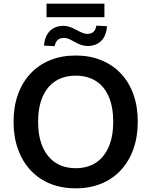

<svg xmlns="http://www.w3.org/2000/svg" viewBox="-20 -1018 825 1048"><path d="M393 10Q316 10 253.5 -15.5Q191 -41 146.5 -89Q102 -137 78 -204Q54 -271 54 -353Q54 -436 78 -502.5Q102 -569 146.5 -616.5Q191 -664 253.5 -689.5Q316 -715 393 -715Q470 -715 532.5 -689.5Q595 -664 639.5 -617Q684 -570 708 -503.5Q732 -437 732 -354Q732 -271 708 -204Q684 -137 639.5 -89Q595 -41 532.5 -15.5Q470 10 393 10ZM393 -100Q458 -100 503.5 -130Q549 -160 573.5 -217Q598 -274 598 -353Q598 -433 574 -489.5Q550 -546 504 -575.5Q458 -605 393 -605Q329 -605 283 -575.5Q237 -546 212.5 -489.5Q188 -433 188 -353Q188 -274 212.5 -217Q237 -160 283 -130Q329 -100 393 -100ZM234 -924V-998H550V-924ZM459 -767Q440 -767 422.5 -773Q405 -779 382 -792Q363 -803 351.5 -807Q340 -811 330 -811Q307 -811 295 -800Q283 -789 278 -766L220 -769Q223 -805 237 -829Q251 -853 274 -865Q297 -877 326 -877Q343 -877 360 -871.5Q377 -866 402 -852Q421 -842 433 -837.5Q445 -833 455 -833Q478 -833 490 -844Q502 -855 506 -878L564 -875Q560 -821 531.5 -794Q503 -767 459 -767Z"/></svg>

Font: Nunito Sans 12pt ExtraLight 12pt
Style: Bold
Weight: 700
Version: Version 3.101;gftools[0.9.27]